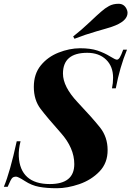

<svg xmlns="http://www.w3.org/2000/svg" viewBox="-48 -976 691 1010"><path d="M546.9 -566.9Q546.9 -627 509.8 -662.6Q472.7 -698.2 411.1 -698.2Q283.2 -698.2 283.2 -588.9Q283.2 -520 360.4 -438Q437.5 -356.4 478 -305.7Q518.1 -254.9 518.1 -187Q518.6 -119.1 475.6 -74.2Q432.6 -29.3 369.1 -7.3Q305.7 14.2 251 14.2Q197.3 14.2 157.7 6.8Q118.2 -0.5 82.5 -23.9Q46.9 -46.9 36.1 -46.9Q25.4 -46.9 17.6 -41Q9.8 -35.2 -7.8 6.8H-27.8Q4.4 -69.8 40 -232.9H60.1Q49.3 -190.9 50.8 -153.8Q54.2 -82 95.2 -44.9Q136.2 -7.8 213.9 -7.8Q342.8 -7.8 342.8 -112.8Q342.8 -197.3 272 -276.9Q201.2 -356.4 165.5 -403.3Q129.9 -450.2 129.9 -518.6Q129.9 -586.9 166.5 -631.8Q203.1 -676.8 259.8 -699.2Q316.4 -721.7 372.6 -722.2Q428.2 -722.2 464.8 -710Q502 -697.3 530.3 -679.7Q558.6 -662.1 566.9 -662.1Q575.2 -662.1 582.5 -674.3Q589.8 -686.5 600.1 -714.8H620.1Q582 -622.1 561 -511.2H541Q546.9 -539.1 546.9 -566.9ZM617.7 -929.2Q623 -918.5 623 -908.7Q623 -863.3 540 -835Q519.5 -828.1 459 -811Q399.4 -793.9 343.8 -772L336.9 -784.2Q382.8 -820.3 423.8 -859.4Q464.8 -898.4 484.4 -915Q503.9 -932.6 525.4 -944.3Q546.9 -956.1 575.7 -956.1Q604.5 -956.1 617.7 -929.2Z"/></svg>

Font: PlayfairDisplay-BoldItalic
Style: Bold Italic
Weight: 700
Italic angle: -14.9847°
Designer: Claus Eggers Sørensen
Foundry: Claus Eggers Sørensen
Version: Version 1.002;PS 001.002;hotconv 1.0.70;makeotf.lib2.5.58329